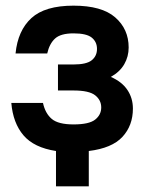

<svg xmlns="http://www.w3.org/2000/svg" viewBox="-20 -529 525 679"><path d="M240 -509Q340 -509 387.5 -467.5Q435 -426 435 -361Q435 -329 419.5 -302Q404 -275 372 -257Q411 -240 430.5 -211Q450 -182 450 -145Q450 -85 413 -45Q376 -5 294 5V130H178V5Q100 -7 63 -50.5Q26 -94 20 -165H132Q140 -128 163 -108.5Q186 -89 240 -89Q295 -89 316.5 -106Q338 -123 338 -149Q338 -175 316.5 -192Q295 -209 240 -209H185V-301H240Q286 -301 304.5 -316Q323 -331 323 -356Q323 -381 304.5 -396Q286 -411 240 -411Q195 -411 175 -393Q155 -375 147 -340H35Q43 -421 91 -465Q139 -509 240 -509Z"/></svg>

Font: PT Root UI Web Bold
Style: Regular
Weight: 700
Designer: Vitaly Kuzmin
Foundry: ParaType Ltd.
Version: Version 1.000W